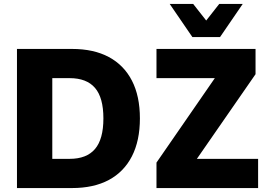

<svg xmlns="http://www.w3.org/2000/svg" viewBox="-20 -953 1356 973"><path d="M66 0V-705H345Q455 -705 531.5 -664Q608 -623 648.5 -544.5Q689 -466 689 -353Q689 -240 648.5 -161Q608 -82 531.5 -41Q455 0 345 0ZM245 -148H333Q419 -148 461.5 -198Q504 -248 504 -353Q504 -458 461.5 -507.5Q419 -557 333 -557H245ZM773 0V-129L1106 -611L1112 -557H773V-705H1275V-577L941 -95L935 -148H1288V0ZM955 -765 840 -933H959L1025 -849L1091 -933H1210L1095 -765Z"/></svg>

Font: Nunito Sans 10pt SemiCondensed Black
Style: Regular
Weight: 900
Width: 4
Designer: Vernon Adams
Foundry: Vernon Adams
Version: Version 3.101;gftools[0.9.27]